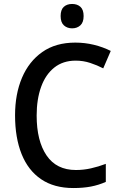

<svg xmlns="http://www.w3.org/2000/svg" viewBox="-20 -939 608 969"><path d="M362 -633Q298 -633 254 -598Q210 -563 187.5 -500.5Q165 -438 165 -356Q165 -228 215 -154.5Q265 -81 363 -81Q402 -81 439.5 -89.5Q477 -98 514 -112V-21Q478 -5 439 2.5Q400 10 350 10Q253 10 187.5 -34.5Q122 -79 89 -161.5Q56 -244 56 -357Q56 -464 91 -546.5Q126 -629 193.5 -676.5Q261 -724 360 -724Q408 -724 453.5 -713Q499 -702 539 -682L501 -594Q470 -610 435 -621.5Q400 -633 362 -633ZM344 -919Q370 -919 386 -904.5Q402 -890 402 -858Q402 -826 385.5 -811Q369 -796 344 -796Q319 -796 302.5 -811Q286 -826 286 -858Q286 -890 302 -904.5Q318 -919 344 -919Z"/></svg>

Font: Noto Sans Malayalam SemiCondensed Medium
Style: Regular
Weight: 500
Width: 4
Designer: Jelle Bosma - Monotype Design Team
Foundry: Monotype Imaging Inc.
Version: Version 2.104; ttfautohint (v1.8.4.7-5d5b)